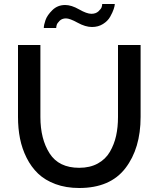

<svg xmlns="http://www.w3.org/2000/svg" viewBox="-20 -935 792 960"><path d="M310 -843Q290 -843 278 -831Q266 -819 263.5 -810Q261 -801 261 -795H199Q199 -810 207.5 -834.5Q216 -859 242 -884.5Q268 -910 306 -910Q337 -910 375.5 -888Q414 -866 437 -866Q459 -866 472.5 -878.5Q486 -891 488.5 -900Q491 -909 491 -915H554Q554 -906 548.5 -889.5Q543 -873 531 -851.5Q519 -830 495 -815Q471 -800 440 -800Q407 -800 368 -821.5Q329 -843 310 -843ZM376 5Q310 5 257.5 -14.5Q205 -34 170.5 -67Q136 -100 113 -146Q90 -192 80 -242.5Q70 -293 70 -350V-710H182V-350Q182 -240 228 -168Q274 -96 376 -96Q430 -96 469 -117.5Q508 -139 529.5 -176Q551 -213 560.5 -256Q570 -299 570 -350V-710H683V-350Q683 -193 607 -94Q531 5 376 5Z"/></svg>

Font: Raleway-v4020 SemiBold
Style: Regular
Weight: 600
Designer: Matt McInerney, Pablo Impallari, Rodrigo Fuenzalida
Foundry: Matt McInerney, Pablo Impallari, Rodrigo Fuenzalida
Version: Version 4.020;PS 004.020;hotconv 1.0.88;makeotf.lib2.5.64775